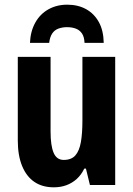

<svg xmlns="http://www.w3.org/2000/svg" viewBox="-20 -790 569 820"><path d="M472 -547V0H364L347 -70H340Q327 -43 307.5 -25.5Q288 -8 263.5 1Q239 10 210 10Q161 10 127 -13Q93 -36 74.5 -81Q56 -126 56 -190V-547H196V-228Q196 -168 209 -137.5Q222 -107 252 -107Q285 -107 302 -126.5Q319 -146 325.5 -183.5Q332 -221 332 -275V-547ZM267 -770Q313 -770 347.5 -751Q382 -732 402 -696Q422 -660 423 -607H341Q340 -632 330.5 -646.5Q321 -661 304.5 -667.5Q288 -674 266 -674Q247 -674 230 -668Q213 -662 203 -647Q193 -632 190 -607H108Q110 -656 130.5 -693Q151 -730 186.5 -750Q222 -770 267 -770Z"/></svg>

Font: Noto Sans Display Condensed
Style: Bold
Weight: 700
Width: 3
Designer: Monotype Design Team
Foundry: Monotype Imaging Inc.
Version: Version 2.003